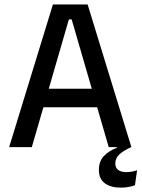

<svg xmlns="http://www.w3.org/2000/svg" viewBox="-20 -659 634 860"><path d="M21 0 217 -639H372.5L568.5 0H467L301 -572H288.5L122.5 0ZM149 -178.5V-261.5H439.5V-178.5ZM521 181.5Q476 181.5 449.5 161.8Q423 142 423 102.5V101.5Q423 65 443.8 41.5Q464.5 18 504 2.5V-4L565 -2L567.5 0Q533.5 15.5 515 32.2Q496.5 49 496.5 72.5V73Q496.5 93 509.8 102.5Q523 112 546 112Q558.5 112 570.2 109.8Q582 107.5 594 103.5L584.5 170.5Q572 175.5 555.2 178.5Q538.5 181.5 521 181.5Z"/></svg>

Font: Anek Latin Medium Medium
Style: Regular
Weight: 500
Version: Version 1.003